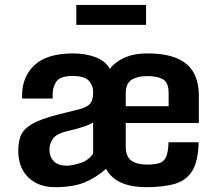

<svg xmlns="http://www.w3.org/2000/svg" viewBox="-20 -754 887 785"><path d="M205.1 11.2Q137.7 11.2 97.2 -27.3Q56.6 -65.9 54.7 -130.9Q53.7 -168 63.5 -195.8Q73.2 -223.6 108.6 -245.4Q144 -267.1 218.8 -286.1Q270 -299.3 301.3 -306.6Q332.5 -314 346.7 -328.1Q360.8 -342.3 360.8 -376Q360.8 -406.2 342.3 -424.8Q323.7 -443.4 276.9 -443.4Q226.6 -443.4 210.9 -421.1Q195.3 -398.9 195.3 -368.7V-351.1H70.3V-363.8Q70.3 -439.9 121.1 -487.8Q171.9 -535.6 279.8 -535.6Q329.1 -535.6 370.4 -520.3Q411.6 -504.9 428.7 -472.2Q455.1 -504.4 493.4 -520Q531.7 -535.6 579.6 -535.6Q659.2 -535.6 705.8 -514.6Q752.4 -493.7 772.7 -455.1Q793 -416.5 793 -363.8V-251H494.1V-156.7Q494.1 -113.8 516.8 -97.4Q539.6 -81.1 581.1 -81.1Q611.3 -81.1 630.4 -86.7Q649.4 -92.3 658.7 -111.8Q668 -131.3 668.9 -172.4H792Q790.5 -96.2 766.8 -56.6Q743.2 -17.1 696.5 -2.9Q649.9 11.2 579.1 11.2Q453.6 11.2 413.6 -63.5Q372.1 -27.3 325.4 -8.1Q278.8 11.2 205.1 11.2ZM494.1 -319.8H669.4V-373.5Q669.4 -417 646 -429.9Q622.6 -442.9 582.5 -442.9Q542.5 -442.9 518.3 -428Q494.1 -413.1 494.1 -371.1ZM251.5 -76.7Q275.9 -76.7 309.3 -87.6Q342.8 -98.6 360.8 -126.5V-253.9Q351.6 -246.1 322.5 -236.3Q293.5 -226.6 257.3 -218.3Q209.5 -207.5 195.6 -185.8Q181.6 -164.1 182.1 -141.6Q183.1 -110.8 200.9 -93.8Q218.8 -76.7 251.5 -76.7ZM292 -733.9H577.1V-652.3H292Z"/></svg>

Font: Monda
Style: Bold
Weight: 700
Designer: Vernon Adams
Foundry: Vernon Adams
Version: Version 2.100; ttfautohint (v1.8.3)